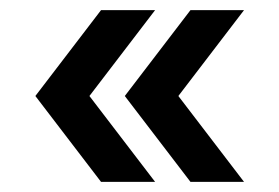

<svg xmlns="http://www.w3.org/2000/svg" viewBox="-20 -490 553 380"><path d="M287 -130 157 -300 287 -470H180L50 -300L180 -130ZM463 -130 333 -300 463 -470H357L227 -300L357 -130Z"/></svg>

Font: Red Rose SemiBold
Style: Regular
Weight: 600
Designer: Jaikishan Patel
Version: Version 2.000